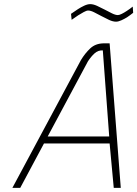

<svg xmlns="http://www.w3.org/2000/svg" viewBox="-20 -910 665 930"><path d="M372 -619Q392 -652 417 -675.5Q442 -699 480 -700H511L565 0H531L511 -215H193L78 0H40ZM211 -249H509L478 -666Q455 -667 438 -651.5Q421 -636 406 -613ZM625 -848Q610 -836 595 -826Q582 -818 567.5 -811.5Q553 -805 542 -805Q527 -805 508.5 -813.5Q490 -822 471.5 -832Q453 -842 436 -850.5Q419 -859 407 -859Q399 -859 385.5 -851.5Q372 -844 359 -836Q344 -826 327 -814L324 -843Q341 -855 358 -866Q372 -875 388 -882.5Q404 -890 417 -890Q432 -890 450.5 -881.5Q469 -873 487 -863.5Q505 -854 522 -845.5Q539 -837 551 -837Q558 -837 570 -843Q582 -849 594 -857Q608 -866 623 -878Z"/></svg>

Font: Panefresco 1wt
Style: Italic
Weight: 250
Version: Version 1.000